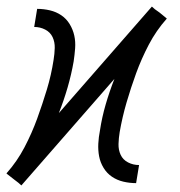

<svg xmlns="http://www.w3.org/2000/svg" viewBox="-26 -557 546 584"><path d="M39 7 30 -1Q30 -1 30 -1Q30 -1 30 -1L17 -11L-6 -29Q-6 -29 -6 -29Q-6 -29 -6 -29V-30Q26 -66 48.5 -109Q71 -152 87 -196Q103 -240 116.5 -284.5Q130 -329 137 -375Q140 -393 140.5 -411Q141 -429 134 -444Q127 -459 111.5 -467Q96 -475 78 -475L87 -530Q107 -530 126 -525.5Q145 -521 160.5 -510.5Q176 -500 186 -483.5Q196 -467 200 -448.5Q204 -430 202.5 -410Q201 -390 198 -370Q191 -330 179.5 -290.5Q168 -251 153 -213L436 -537L445 -529Q445 -529 445 -529Q445 -529 445 -529L459 -519L481 -501Q481 -501 481 -501Q481 -501 481 -501V-500Q449 -464 426.5 -421Q404 -378 388 -334Q372 -290 359 -245.5Q346 -201 338 -155Q335 -137 334.5 -119Q334 -101 341 -86Q348 -71 363.5 -63Q379 -55 397 -55L388 0Q368 0 349 -4.5Q330 -9 314.5 -19.5Q299 -30 289 -46.5Q279 -63 275.5 -81.5Q272 -100 273 -120Q274 -140 278 -160Q284 -200 295.5 -239.5Q307 -279 322 -317Z"/></svg>

Font: Iosevka Slab Light Oblique
Style: Regular
Weight: 300
Italic angle: -9°
Monospace: yes
Designer: Belleve Invis
Foundry: Belleve Invis
Version: Version 11.1.1; ttfautohint (v1.8.3)